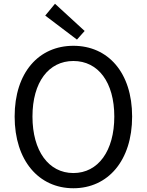

<svg xmlns="http://www.w3.org/2000/svg" viewBox="-20 -990 782 1023"><path d="M371 13C555 13 684 -134 684 -369C684 -604 555 -746 371 -746C187 -746 58 -604 58 -369C58 -134 187 13 371 13ZM371 -68C239 -68 153 -186 153 -369C153 -552 239 -665 371 -665C503 -665 589 -552 589 -369C589 -186 503 -68 371 -68ZM390 -779 431 -825 273 -970 221 -907Z"/></svg>

Font: Noto Sans Mono CJK SC
Style: Regular
Weight: 400
Designer: Ryoko NISHIZUKA 西塚涼子 (kana, bopomofo & ideographs); Paul D. Hunt (Latin, Greek & Cyrillic); Sandoll Communications 산돌커뮤니
Foundry: Adobe
Version: Version 2.004;hotconv 1.0.118;makeotfexe 2.5.65603